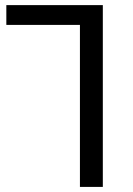

<svg xmlns="http://www.w3.org/2000/svg" viewBox="-20 -734 522 754"><path d="M293.9 0V-636.2H4.9V-713.9H383.8V0Z"/></svg>

Font: Kurinto Seri
Style: Regular
Weight: 400
Designer: Kurinto was developed by Clint Goss from a range of fonts that are compatible with the SIL Open Font License Version 1.1
Foundry: Clinton F. Goss
Version: Version 2.196; July 25, 2020